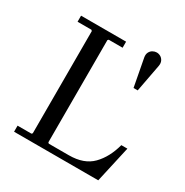

<svg xmlns="http://www.w3.org/2000/svg" viewBox="-162 -830 923 960"><g transform="rotate(30 299.0 -350.0)"><path d="M548 -210H583L536 0H50V-35H130L135 -40V-630L130 -635H50V-670H310V-635H230L225 -630V-40L230 -35H346Q433 -35 480 -83Q527 -131 548 -210ZM470 -700Q482 -700 492.5 -694Q503 -688 509 -676Q515 -664 512 -647L482 -488H458L428 -647Q425 -664 431 -676Q437 -688 448 -694Q459 -700 470 -700Z"/></g></svg>

Font: Brygada 1918
Style: Regular
Weight: 400
Designer: Mateusz Machalski | Borys Kosmynka | Przemek Hoffer
Foundry: NIEPODLEGLA 2018
Version: Version 3.006